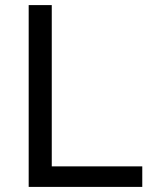

<svg xmlns="http://www.w3.org/2000/svg" viewBox="-20 -733 612 753"><path d="M92.5 0V-713H183V-80.5H538V0Z"/></svg>

Font: Commissioner
Style: Regular
Weight: 400
Designer: Kostas Bartsokas
Foundry: Kostas Bartsokas
Version: Version 1.000; ttfautohint (v1.8.3)